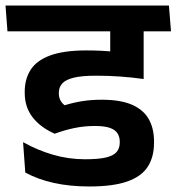

<svg xmlns="http://www.w3.org/2000/svg" viewBox="-40 -658 639 695"><path d="M315.5 -544.5H569L562 -638H308ZM479.5 -577H360V-471.5L479.5 -471ZM579 -544.5 571.5 -638H-20L-13 -544.5ZM359 -574.5V-401Q367 -399.5 383.8 -395.8Q400.5 -392 419.8 -387.8Q439 -383.5 455.5 -379.8Q472 -376 480 -374.5V-574.5ZM43.5 -143.5 51.5 -33.5Q96 -9 154.2 4Q212.5 17 283 17Q369.5 17 421 -1.2Q472.5 -19.5 495 -54.8Q517.5 -90 517.5 -140.5V-146.5Q517.5 -193 498.5 -226.8Q479.5 -260.5 438 -278.8Q396.5 -297 328.5 -297Q289.5 -297 257.2 -291.8Q225 -286.5 194 -277Q183.5 -285 178.2 -295.8Q173 -306.5 173 -320V-322.5Q173 -342 185.2 -355.8Q197.5 -369.5 226.8 -376.8Q256 -384 307.5 -384Q352 -384 394.5 -381Q437 -378 480 -372V-456Q428 -465 378.5 -470.2Q329 -475.5 273 -475.5Q191.5 -475.5 142.2 -457.5Q93 -439.5 71.2 -405.8Q49.5 -372 49.5 -326V-322Q49.5 -270.5 77.8 -233.8Q106 -197 158 -174Q193 -187 229 -194.5Q265 -202 303.5 -202Q338.5 -202 358 -195Q377.5 -188 385.5 -175.2Q393.5 -162.5 393.5 -145V-142Q393.5 -121.5 382.2 -108Q371 -94.5 343.8 -88Q316.5 -81.5 267.5 -81.5Q208 -81.5 151.5 -98Q95 -114.5 43.5 -143.5Z"/></svg>

Font: Anek Devanagari Medium SemiBold
Style: Regular
Weight: 600
Version: Version 1.003